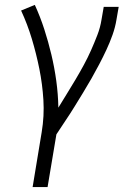

<svg xmlns="http://www.w3.org/2000/svg" viewBox="-20 -548 540 783"><path d="M113 215 150 -9Q161 -75 157 -140Q153 -205 140.5 -267Q128 -329 110 -389Q92 -449 66 -505L122 -528Q144 -480 160.5 -429Q177 -378 189.5 -325.5Q202 -273 209.5 -218.5Q217 -164 218 -109Q235 -137 253 -166Q271 -195 288.5 -224.5Q306 -254 322 -283.5Q338 -313 351.5 -343.5Q365 -374 377 -405Q389 -436 394 -468L403 -520H464L455 -468Q450 -437 439 -406Q428 -375 414 -345Q400 -315 384.5 -285.5Q369 -256 352.5 -227Q336 -198 318.5 -169.5Q301 -141 283.5 -112.5Q266 -84 247 -56Q228 -28 210 0L174 215Z"/></svg>

Font: Iosevka Term Curly Light
Style: Italic
Weight: 300
Italic angle: -9°
Designer: Belleve Invis
Foundry: Belleve Invis
Version: Version 32.3.0